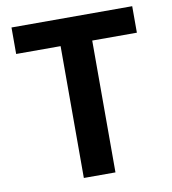

<svg xmlns="http://www.w3.org/2000/svg" viewBox="-83 -813 791 885"><g transform="rotate(-10 312.5 -370.5)"><path d="M238 0H386V-617H595V-741H30V-617H238Z"/></g></svg>

Font: Noto Sans Mono CJK HK
Style: Bold
Weight: 700
Designer: Ryoko NISHIZUKA 西塚涼子 (kana, bopomofo & ideographs); Paul D. Hunt (Latin, Greek & Cyrillic); Sandoll Communications 산돌커뮤니
Foundry: Adobe
Version: Version 2.004;hotconv 1.0.118;makeotfexe 2.5.65603